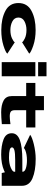

<svg xmlns="http://www.w3.org/2000/svg" viewBox="1237 -2057 830 3344"><g transform="rotate(90 1652.0 -385.0)"><path d="M502.5 7.5Q304.5 7.5 168.8 -64.2Q33 -136 33 -291Q33 -445.5 168.8 -518Q304.5 -590.5 502.5 -590.5Q655 -590.5 773.8 -549.8Q892.5 -509 914.5 -479L716 -354.5Q707 -374.5 648.2 -402.8Q589.5 -431 502.5 -431Q416.5 -431 351 -395.8Q285.5 -360.5 285.5 -291Q285.5 -221.5 351.2 -186.2Q417 -151 502.5 -151Q589.5 -151 648.2 -179Q707 -207 716 -227.5L914.5 -98Q892.5 -67.5 773.5 -30Q654.5 7.5 502.5 7.5Z M1062 0V-586H1308.5V0ZM1062 -780H1308.5V-634H1062Z M1935.5 9.5Q1808.5 9.5 1731 -33Q1653.5 -75.5 1653.5 -173.5V-426H1424V-586H1653.5V-735.5H1899V-586H2200V-426H1899V-233.5Q1899 -176 1925 -157.8Q1951 -139.5 2008.5 -140Q2058 -140.5 2142.5 -152V-2Q2014 9.5 1935.5 9.5Z M2993.5 0 2980.5 -55.5Q2967 -48 2952 -41.5Q2834.5 9.5 2673.5 9.5Q2516 9.5 2408.2 -31.8Q2300.5 -73 2300.5 -175Q2300.5 -272.5 2420 -315.8Q2539.5 -359 2764.5 -359H2970.5V-367Q2970.5 -401 2912 -420.2Q2853.5 -439.5 2770.5 -439.5Q2719 -439.5 2675 -431.8Q2631 -424 2600.2 -411.8Q2569.5 -399.5 2557.5 -385.5L2327.5 -495Q2345 -511 2389 -528Q2433 -545 2493 -559.5Q2553 -574 2619 -582.8Q2685 -591.5 2747 -591.5Q2953 -591.5 3084.5 -536Q3216 -480.5 3216 -352V0ZM2970.5 -216.5V-234.5H2771Q2645 -234.5 2596 -220.8Q2547 -207 2547 -179Q2547 -151.5 2590.5 -139Q2634 -126.5 2723 -126.5Q2827 -126.5 2898.8 -157.2Q2970.5 -188 2970.5 -216.5Z"/></g></svg>

Font: Anybody UltraExpanded ExtraBold
Style: Regular
Weight: 800
Width: 9
Designer: Tyler Finck
Foundry: Etcetera Type Company
Version: Version 1.010; ttfautohint (v1.8.3) -l 8 -r 50 -G 200 -x 14 